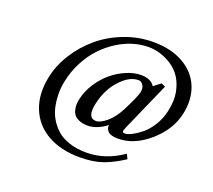

<svg xmlns="http://www.w3.org/2000/svg" viewBox="-129 -792 1247 1123"><g transform="rotate(20 494.0 -230.5)"><path d="M673.8 -319.8Q679.2 -345.7 668.2 -363.8Q657.2 -381.8 638.2 -381.8Q593.3 -381.8 548.8 -342.8Q472.7 -276.9 448.7 -164.1Q429.2 -72.3 485.4 -71.8Q511.7 -71.8 549.3 -102.8Q586.9 -133.8 618.2 -192.9Q667 -288.6 673.8 -319.8ZM655.8 -75.2Q654.3 -68.8 656.2 -65.7Q658.2 -62.5 661.4 -61.8Q664.6 -61 670.9 -61Q686.5 -61 712.6 -74.5Q738.8 -87.9 769 -112.3Q799.3 -136.7 825.9 -179.7Q852.5 -222.7 862.8 -272.9Q877.4 -338.9 867.7 -390.1Q857.9 -441.4 834.2 -478Q810.5 -514.6 774.9 -538.1Q739.3 -561.5 702.1 -572.8Q665 -584 627.9 -584Q581.1 -584 532.5 -569.3Q483.9 -554.7 436.8 -524.9Q389.6 -495.1 349.9 -453.4Q310.1 -411.6 279.3 -353.5Q248.5 -295.4 234.4 -228Q226.1 -189.9 226.1 -150.6Q226.1 -111.3 233.9 -71.8Q241.7 -32.2 261.7 2.2Q281.7 36.6 312 63.5Q342.3 90.3 389.4 105.7Q436.5 121.1 495.1 121.1Q613.8 121.1 721.2 45.9L735.8 75.2Q670.9 117.7 611.8 138.9Q552.7 160.2 467.8 160.2Q350.1 160.2 267.1 112.8Q184.1 65.4 149.7 -21.7Q115.2 -108.9 139.2 -221.2Q155.8 -298.8 201.7 -371.1Q247.6 -443.4 313.2 -498.8Q378.9 -554.2 465.8 -587.6Q552.7 -621.1 645 -621.1Q755.9 -621.1 833 -576.9Q910.2 -532.7 940.7 -457Q971.2 -381.3 951.2 -287.1Q928.7 -181.6 835.4 -100.3Q742.2 -19 642.1 -19Q595.2 -19 578.4 -37.1Q561.5 -55.2 565.9 -76.2Q506.3 -30.3 450.2 -29.8Q417 -29.8 394.8 -39.6Q372.6 -49.3 362.5 -63Q352.5 -76.7 348.9 -95.7Q345.2 -114.7 346.2 -128.7Q347.2 -142.6 350.6 -158.2Q361.8 -210.9 393.1 -259.3Q424.3 -307.6 464.8 -341.3Q505.4 -375 552.5 -395Q599.6 -415 642.1 -415Q705.6 -415 728 -377L772 -410.2L796.9 -398.9L683.1 -141.1Q657.7 -85 655.8 -75.2Z"/></g></svg>

Font: Linux Libertine Slanted
Style: Semibold Slanted
Weight: 600
Designer: Philipp H. Poll
Foundry: Philipp H. Poll
Version: Version 5.1.1